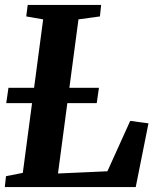

<svg xmlns="http://www.w3.org/2000/svg" viewBox="-20 -763 647 783"><path d="M-0.5 0 4.5 -44.5 73 -58 156 -684 87 -696 93 -743H392.5L387.5 -696L300 -684L216.5 -55.5L418 -64.5L511 -270L585.5 -260L533.5 0ZM5.5 -342.5 14.5 -405H383.5L374.5 -342.5Z"/></svg>

Font: Merriweather 28pt
Style: Bold Italic
Weight: 700
Italic angle: -7.8°
Version: Version 2.101